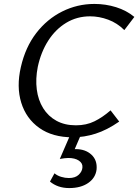

<svg xmlns="http://www.w3.org/2000/svg" viewBox="-20 -688 703 976"><path d="M350 10Q247 10 180 -37.5Q113 -85 88 -166Q63 -247 86 -347Q109 -448 164 -519.5Q219 -591 296 -629.5Q373 -668 460 -668Q517 -668 570 -651.5Q623 -635 663 -602L612 -535Q576 -571 530 -588Q484 -605 438 -605Q371 -605 316.5 -572Q262 -539 225 -481Q188 -423 172 -348Q160 -287 167 -233Q174 -179 199.5 -138Q225 -97 267 -74Q309 -51 366 -51Q419 -51 460.5 -71.5Q502 -92 542 -127L586 -70Q524 -27 466 -8.5Q408 10 350 10ZM336 0H390L350 93L312 80Q322 74 335.5 72Q349 70 365 70Q414 70 444.5 98Q475 126 471 173Q466 216 428.5 242Q391 268 332 268Q302 268 277.5 259.5Q253 251 234 235L257 193Q271 205 291 211Q311 217 330 217Q363 217 380.5 200Q398 183 399 163Q401 142 381 128.5Q361 115 327 115Q318 115 307 116.5Q296 118 284 120Z"/></svg>

Font: Ysabeau Infant Medium
Style: Italic
Weight: 500
Italic angle: -12°
Designer: Christian Thalmann (Catharsis Fonts)
Version: Version 2.001;gftools[0.9.30]; featfreeze: ss01,ss02,lnum